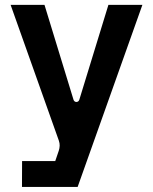

<svg xmlns="http://www.w3.org/2000/svg" viewBox="-20 -565 616 773"><path d="M68.5 187.5H292.6L553.3 -545.5H416.5L299.4 -163.7C295.8 -151.3 279.5 -151.3 275.9 -163.7L159.1 -545.5H22.7L217 1.4C221.9 14.9 220.9 28.8 216.6 41.9L202.4 83.5H68.9Z"/></svg>

Font: RA Gorm Semi Bold
Style: Regular
Weight: 600
Designer: Rasmus Andersson
Foundry: rsms
Version: Version 3.000;hotconv 1.0.109;makeotfexe 2.5.65596